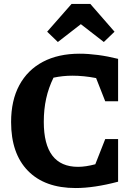

<svg xmlns="http://www.w3.org/2000/svg" viewBox="-20 -938 686 969"><path d="M362 11Q206 11 121 -76Q36 -163 36 -322Q36 -431 77.5 -508Q119 -585 196.5 -626Q274 -667 382 -667Q425 -667 474.5 -660.5Q524 -654 576 -641V-427H511L465 -544Q403 -556 345 -556Q297 -556 250 -546Q225 -495 213 -440.5Q201 -386 201 -323Q201 -96 374 -96Q412 -96 461 -109L511 -236H576V-21Q455 11 362 11ZM436 -918 558 -778 504 -726 388 -816 272 -726 218 -778 341 -918Z"/></svg>

Font: Piazzolla SC
Style: Bold
Weight: 700
Designer: Juan Pablo del Peral
Foundry: Huerta Tipografica
Version: Version 1.330